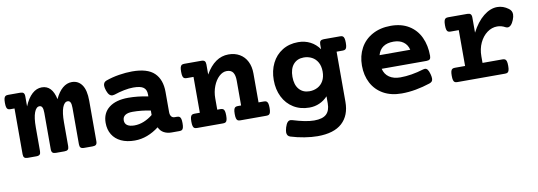

<svg xmlns="http://www.w3.org/2000/svg" viewBox="-60 -793 3711 1324"><g transform="rotate(-10 1795.0 -131.0)"><path d="M568.4 -314V-30.8Q568.4 -14.2 561.3 -7.1Q554.2 0 537.6 0H477.1Q460.4 0 453.4 -7.1Q446.3 -14.2 446.3 -30.8V-286.1Q446.3 -312 440.2 -324.2Q434.1 -336.4 420.9 -336.4Q397.9 -336.4 384.5 -300.8Q371.1 -265.1 371.1 -196.8V-30.8Q371.1 -14.2 364 -7.1Q356.9 0 340.3 0H279.8Q263.2 0 256.1 -7.1Q249 -14.2 249 -30.8V-286.1Q249 -312 242.9 -324.2Q236.8 -336.4 223.6 -336.4Q200.7 -336.4 187.3 -300.8Q173.8 -265.1 173.8 -196.8V-30.8Q173.8 -14.2 166.7 -7.1Q159.7 0 143.1 0H82.5Q65.9 0 58.8 -7.1Q51.8 -14.2 51.8 -30.8V-351.1H23.9Q12.2 -351.1 5.9 -355Q-0.5 -358.9 -3.7 -369.6Q-6.8 -380.4 -6.8 -400.9Q-6.8 -421.4 -3.7 -432.1Q-0.5 -442.9 5.9 -447Q12.2 -451.2 23.9 -451.2H108.9Q125.5 -451.2 132.6 -444.1Q139.6 -437 139.6 -420.4V-350.1Q162.6 -405.3 193.6 -433.6Q224.6 -461.9 261.7 -461.9Q334 -461.9 355 -362.8Q377.4 -411.6 407.2 -436.8Q437 -461.9 471.7 -461.9Q516.6 -461.9 542.5 -425.3Q568.4 -388.7 568.4 -314Z M1097.2 -282.7V-141.6Q1097.2 -122.1 1105.5 -111.1Q1113.8 -100.1 1129.4 -100.1H1144.5Q1156.2 -100.1 1162.6 -95.9Q1168.9 -91.8 1172.1 -81.1Q1175.3 -70.3 1175.3 -49.8Q1175.3 -29.3 1172.1 -18.6Q1168.9 -7.8 1162.6 -3.9Q1156.2 0 1144.5 0H1089.8Q1059.6 0 1036.4 -12.5Q1013.2 -24.9 1001 -51.8Q962.4 -22 919.4 -5.6Q876.5 10.7 831.1 10.7Q775.9 10.7 735.8 -8.1Q695.8 -26.9 674.6 -61.8Q653.3 -96.7 653.3 -144Q653.3 -212.4 701.7 -250Q750 -287.6 836.9 -287.6Q901.9 -287.6 975.1 -272.9V-287.1Q975.1 -319.8 954.6 -335.4Q934.1 -351.1 882.3 -351.1Q853.5 -351.1 818.1 -344Q782.7 -336.9 748 -325.2Q739.7 -322.8 733.9 -322.8Q721.7 -322.8 712.2 -331.8Q702.6 -340.8 694.8 -362.3Q687.5 -383.8 687.5 -397.5Q687.5 -422.4 710 -430.7Q753.4 -446.3 802.2 -454.1Q851.1 -461.9 894 -461.9Q1001.5 -461.9 1049.3 -415.5Q1097.2 -369.1 1097.2 -282.7ZM779.3 -139.2Q779.3 -116.2 796.6 -104.2Q814 -92.3 846.7 -92.3Q880.4 -92.3 913.3 -105.7Q946.3 -119.1 975.1 -142.6V-173.8Q910.6 -187 849.1 -187Q814.9 -187 797.1 -174.8Q779.3 -162.6 779.3 -139.2Z M1716.3 -302.7V-100.1H1753.9Q1765.6 -100.1 1772 -95.9Q1778.3 -91.8 1781.5 -81.1Q1784.7 -70.3 1784.7 -49.8Q1784.7 -29.3 1781.5 -18.6Q1778.3 -7.8 1772 -3.9Q1765.6 0 1753.9 0H1571.3Q1559.6 0 1553.2 -3.9Q1546.9 -7.8 1543.7 -18.6Q1540.5 -29.3 1540.5 -49.8Q1540.5 -70.3 1543.7 -81.1Q1546.9 -91.8 1553.2 -95.9Q1559.6 -100.1 1571.3 -100.1H1594.2V-273.9Q1594.2 -312 1581.1 -331.5Q1567.9 -351.1 1537.1 -351.1Q1508.8 -351.1 1483.4 -327.4Q1458 -303.7 1442.6 -264.2Q1427.2 -224.6 1427.2 -179.7V-100.1H1450.2Q1461.9 -100.1 1468.3 -95.9Q1474.6 -91.8 1477.8 -81.1Q1481 -70.3 1481 -49.8Q1481 -29.3 1477.8 -18.6Q1474.6 -7.8 1468.3 -3.9Q1461.9 0 1450.2 0H1267.6Q1255.9 0 1249.5 -3.9Q1243.2 -7.8 1240 -18.6Q1236.8 -29.3 1236.8 -49.8Q1236.8 -70.3 1240 -81.1Q1243.2 -91.8 1249.5 -95.9Q1255.9 -100.1 1267.6 -100.1H1305.2V-351.1H1257.8Q1246.1 -351.1 1239.7 -355Q1233.4 -358.9 1230.2 -369.6Q1227.1 -380.4 1227.1 -400.9Q1227.1 -421.4 1230.2 -432.1Q1233.4 -442.9 1239.7 -447Q1246.1 -451.2 1257.8 -451.2H1377Q1393.6 -451.2 1400.6 -444.1Q1407.7 -437 1407.7 -420.4V-349.6Q1472.2 -461.9 1568.8 -461.9Q1613.3 -461.9 1646.7 -442.4Q1680.2 -422.9 1698.2 -387Q1716.3 -351.1 1716.3 -302.7Z M2204.6 -386.2V-420.4Q2204.6 -437 2211.7 -444.1Q2218.8 -451.2 2235.4 -451.2H2349.6Q2361.3 -451.2 2367.7 -447Q2374 -442.9 2377.2 -432.1Q2380.4 -421.4 2380.4 -400.9Q2380.4 -380.4 2377.2 -369.6Q2374 -358.9 2367.7 -355Q2361.3 -351.1 2349.6 -351.1H2307.1V-0.5Q2307.1 95.2 2249.8 147.7Q2192.4 200.2 2078.1 200.2Q2036.1 200.2 1986.3 192.1Q1936.5 184.1 1891.1 169.9Q1867.7 162.6 1867.7 136.2Q1867.7 124.5 1874 102.1Q1881.3 79.1 1890.4 68.8Q1899.4 58.6 1911.6 58.6Q1918 58.6 1923.3 60.5Q2016.6 89.4 2073.2 89.4Q2132.3 89.4 2158.7 64.7Q2185.1 40 2185.1 -10.3V-60.1Q2160.2 -33.2 2127.4 -18.6Q2094.7 -3.9 2056.6 -3.9Q1993.7 -3.9 1945.8 -33.4Q1897.9 -63 1872.1 -115Q1846.2 -167 1846.2 -232.9Q1846.2 -298.8 1872.1 -350.8Q1897.9 -402.8 1945.8 -432.4Q1993.7 -461.9 2056.6 -461.9Q2103 -461.9 2141.1 -442.4Q2179.2 -422.9 2204.6 -386.2ZM1977.1 -232.9Q1977.1 -176.8 2003.9 -145.8Q2030.8 -114.7 2076.2 -114.7Q2107.4 -114.7 2133.1 -128.2Q2158.7 -141.6 2173.6 -168.2Q2188.5 -194.8 2188.5 -232.9Q2188.5 -271 2173.6 -297.6Q2158.7 -324.2 2133.1 -337.6Q2107.4 -351.1 2076.2 -351.1Q2030.8 -351.1 2003.9 -320.1Q1977.1 -289.1 1977.1 -232.9Z M2937 -210.9Q2937 -194.3 2929.9 -187.5Q2922.9 -180.7 2906.2 -180.7H2592.8Q2602.1 -141.6 2632.6 -120.8Q2663.1 -100.1 2710 -100.1Q2785.6 -100.1 2874 -127Q2879.9 -128.9 2885.7 -128.9Q2896.5 -128.9 2904.3 -119.1Q2912.1 -109.4 2918.5 -85.9Q2923.3 -67.9 2923.3 -55.2Q2923.3 -42.5 2917.7 -35.4Q2912.1 -28.3 2899.4 -23.9Q2850.6 -7.8 2799.8 1.5Q2749 10.7 2700.2 10.7Q2626 10.7 2572.3 -19.5Q2518.6 -49.8 2490.5 -103.3Q2462.4 -156.7 2462.4 -225.6Q2462.4 -293.9 2491.7 -347.7Q2521 -401.4 2576.2 -431.6Q2631.3 -461.9 2705.1 -461.9Q2779.3 -461.9 2831.5 -429.9Q2883.8 -397.9 2910.4 -341.1Q2937 -284.2 2937 -210.9ZM2594.7 -275.9H2809.6Q2801.3 -311.5 2774.2 -331.3Q2747.1 -351.1 2705.1 -351.1Q2615.7 -351.1 2594.7 -275.9Z M3528.8 -434.6Q3550.3 -418.9 3550.3 -393.6Q3550.3 -377.4 3541.5 -355.5Q3532.7 -333.5 3521.7 -322.3Q3510.7 -311 3498.5 -311Q3491.7 -311 3483.9 -314.9Q3456.5 -330.1 3427.2 -330.1Q3389.6 -330.1 3356.9 -306.2Q3324.2 -282.2 3304.4 -240.2Q3284.7 -198.2 3284.7 -146.5V-100.1H3424.8Q3436.5 -100.1 3442.9 -95.9Q3449.2 -91.8 3452.4 -81.1Q3455.6 -70.3 3455.6 -49.8Q3455.6 -29.3 3452.4 -18.6Q3449.2 -7.8 3442.9 -3.9Q3436.5 0 3424.8 0H3090.8Q3079.1 0 3072.8 -3.9Q3066.4 -7.8 3063.2 -18.6Q3060.1 -29.3 3060.1 -49.8Q3060.1 -70.3 3063.2 -81.1Q3066.4 -91.8 3072.8 -95.9Q3079.1 -100.1 3090.8 -100.1H3162.6V-351.1H3105.5Q3093.8 -351.1 3087.4 -355Q3081.1 -358.9 3077.9 -369.6Q3074.7 -380.4 3074.7 -400.9Q3074.7 -421.4 3077.9 -432.1Q3081.1 -442.9 3087.4 -447Q3093.8 -451.2 3105.5 -451.2H3239.3Q3255.9 -451.2 3262.9 -444.1Q3270 -437 3270 -420.4V-314.5Q3306.6 -385.3 3354.2 -423.6Q3401.9 -461.9 3450.7 -461.9Q3492.2 -461.9 3528.8 -434.6Z"/></g></svg>

Font: Courier Prime
Style: Bold
Weight: 700
Designer: Alan Dague-Greene, Quote-Unquote Apps
Foundry: Quote-Unquote Apps
Version: Version 3.018